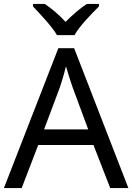

<svg xmlns="http://www.w3.org/2000/svg" viewBox="-20 -964 679 984"><path d="M272 -784H362C386 -829 449 -893 487 -931V-944H425C390 -921 352 -888 316 -852C283 -888 244 -921 209 -944H149V-931C185 -893 246 -829 272 -784ZM545 0H638L360 -717H279L0 0H91L176 -221H459ZM352 -517 432 -301H206L287 -517C295 -540 308 -583 318 -624C325 -599 346 -533 352 -517Z"/></svg>

Font: Noto Sans Sinhala UI
Style: Regular
Weight: 400
Designer: Jelle Bosma - Monotype Design Team
Foundry: Monotype Imaging Inc.
Version: Version 2.006